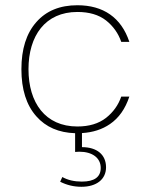

<svg xmlns="http://www.w3.org/2000/svg" viewBox="-20 -508 574 740"><path d="M388.7 136.7C388.7 88.4 354 59.1 295.9 59.1V4.9C337.9 2.4 374 -9.3 403.8 -29.8C438 -53.2 462.9 -88.4 478.5 -135.7H447.3C436 -103 416.5 -75.7 388.7 -53.7C360.4 -31.7 323.7 -20.5 278.3 -20.5C154.3 -20.5 89.8 -112.3 89.8 -241.2C89.8 -370.1 154.3 -461.9 278.3 -461.9C323.7 -461.9 360.4 -451.2 388.7 -429.2C416.5 -407.2 436 -379.4 447.3 -346.7H478.5C447.3 -440.9 377.4 -487.8 278.3 -487.8C210.9 -487.8 158.2 -466.3 120.1 -422.9C81.5 -379.4 62.5 -318.8 62.5 -241.2C62.5 -163.6 81.5 -103 120.1 -59.6C156.7 -18.1 206.5 3.4 269.5 5.4V77.6C274.9 77.1 281.2 76.7 285.6 76.7C335.9 76.7 368.2 100.6 368.2 139.2C368.2 174.3 343.8 191.9 295.4 191.9C266.1 191.9 241.2 186 220.2 174.3L211.9 192.4C237.8 205.6 265.1 211.9 293.9 211.9C352.1 211.9 388.7 183.1 388.7 136.7Z"/></svg>

Font: Estedad Thin
Style: Regular
Weight: 100
Designer: Amin Abedi
Version: Version 7.3